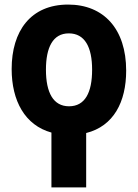

<svg xmlns="http://www.w3.org/2000/svg" viewBox="-20 -580 603 840"><path d="M205 240H357V2C477 -28 532 -134 532 -271C532 -453 434 -560 278 -560C114 -560 31 -444 31 -278C31 -139 89 -32 205 0ZM282 -115C213 -115 181 -175 181 -275C181 -372 211 -434 281 -434C351 -434 383 -374 383 -275C383 -175 352 -115 282 -115Z"/></svg>

Font: Noto Sans Mono SemiCondensed ExtraBold
Style: Regular
Weight: 800
Width: 4
Designer: Monotype Design Team
Foundry: Monotype Imaging Inc.
Version: Version 2.014